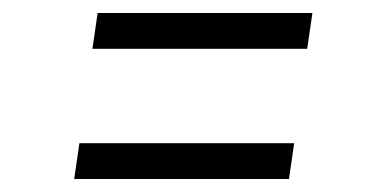

<svg xmlns="http://www.w3.org/2000/svg" viewBox="-20 -418 594 295"><path d="M94 -143 102 -198H432L424 -143ZM122 -343 130 -398H460L452 -343Z"/></svg>

Font: Mohave Light Light
Style: Italic
Weight: 300
Italic angle: -8°
Version: Version 2.003